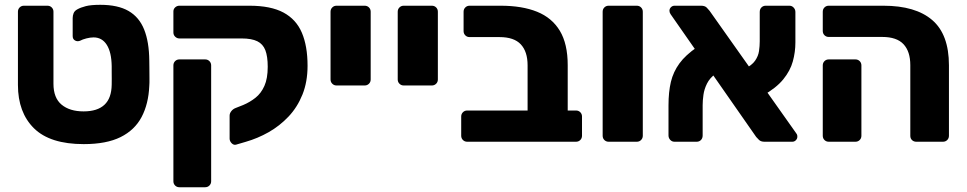

<svg xmlns="http://www.w3.org/2000/svg" viewBox="-20 -595 4059 806"><path d="M331.6 10Q190 10 122.6 -56.5Q55.3 -123 55.3 -238.4V-545.9Q55.3 -556.5 62.5 -563.8Q69.8 -571 80.4 -571H179.2Q189.9 -571 197.1 -563.8Q204.4 -556.5 204.4 -545.9V-243.4Q204.4 -184 238.5 -155.7Q272.6 -127.4 331 -127.4Q388.8 -127.4 418.4 -155.1Q448.1 -182.7 448.9 -239.6Q449.3 -250.2 449.1 -264.2Q448.9 -278.1 448.9 -292.6Q448.9 -307 448.9 -317Q448.1 -375.4 428.3 -406.7Q408.5 -438 372.7 -438Q359.1 -438 342.7 -433.8Q326.4 -429.6 315.9 -423.9Q304.7 -419.5 294.9 -425.1Q285.1 -430.6 285.1 -443.8V-519.2Q285.1 -529.5 288.9 -539.3Q292.7 -549.1 303.9 -555.4Q318.4 -563.7 340.2 -569.2Q362 -574.8 400.9 -574.8Q475 -574.8 519.7 -548.9Q564.5 -523 585.2 -470.9Q606 -418.9 606.7 -340.8Q607.1 -330.8 607.1 -309.3Q607.1 -287.9 607.4 -266.2Q607.7 -244.6 606.7 -234.6Q603.5 -158.9 574.5 -103.9Q545.5 -48.9 486 -19.4Q426.5 10 331.6 10Z M733 191Q722.4 191 715.1 183.8Q707.9 176.5 707.9 165.9V-320.5Q707.9 -331.1 715.1 -338.4Q722.4 -345.6 733 -345.6H841.2Q851.9 -345.6 859.1 -338.4Q866.4 -331.1 866.4 -320.5V165.9Q866.4 176.5 859.1 183.8Q851.9 191 841.2 191ZM970.4 12.4Q960.7 14.7 952.3 6.1Q943.9 -2.6 943.9 -13.2V-109.5Q943.9 -119.4 951.1 -128.4Q958.2 -137.4 968.6 -141.4L1000.9 -154.2Q1029 -166 1052.5 -184.6Q1076 -203.1 1089.9 -234.3Q1103.9 -265.5 1103.9 -314.6Q1103.9 -358 1094 -384Q1084.1 -410 1060.2 -421.8Q1036.4 -433.6 994.1 -433.6H733Q723 -433.6 715.4 -440.9Q707.9 -448.1 707.9 -458.8V-547.1Q707.9 -557.1 715.4 -564.1Q723 -571 733 -571H1027.2Q1116.7 -571 1170.1 -542.3Q1223.5 -513.5 1247.3 -457.4Q1271.1 -401.3 1271.1 -318.9Q1271.1 -251.4 1249.7 -198.1Q1228.2 -144.7 1191.2 -105.6Q1154.1 -66.4 1107.8 -40.1Q1061.5 -13.9 1011.1 0.5Z M1392.8 -236.2Q1382.1 -236.2 1374.9 -243.5Q1367.6 -250.7 1367.6 -261.4V-545.9Q1367.6 -556.5 1374.9 -563.8Q1382.1 -571 1392.8 -571H1511Q1521.6 -571 1528.9 -563.8Q1536.1 -556.5 1536.1 -545.9V-261.4Q1536.1 -250.7 1528.9 -243.5Q1521.6 -236.2 1511 -236.2Z M1674.8 -236.2Q1664.1 -236.2 1656.9 -243.5Q1649.6 -250.7 1649.6 -261.4V-545.9Q1649.6 -556.5 1656.9 -563.8Q1664.1 -571 1674.8 -571H1793Q1803.6 -571 1810.9 -563.8Q1818.1 -556.5 1818.1 -545.9V-261.4Q1818.1 -250.7 1810.9 -243.5Q1803.6 -236.2 1793 -236.2Z M1941.3 0Q1930.6 0 1923.4 -7.2Q1916.1 -14.5 1916.1 -25.1V-106Q1916.1 -116.6 1923.4 -123.9Q1930.6 -131.1 1941.3 -131.1H2194.8V-320.8Q2194.8 -378.3 2166.3 -408.8Q2137.9 -439.3 2076.9 -439.3H1951.3Q1940.6 -439.3 1933.4 -446.5Q1926.1 -453.8 1926.1 -464.4V-545.9Q1926.1 -556.5 1933.4 -563.8Q1940.6 -571 1951.3 -571H2081.9Q2171.9 -571 2234.5 -545.7Q2297.1 -520.5 2330.2 -465.7Q2363.2 -410.9 2363.2 -321.4V-131.1H2398.1Q2408.7 -131.1 2416 -123.9Q2423.2 -116.6 2423.2 -106V-25.1Q2423.2 -14.5 2416 -7.2Q2408.7 0 2398.1 0Z M2535 0Q2524.4 0 2517.1 -7.2Q2509.9 -14.5 2509.9 -25.1V-545.9Q2509.9 -556.5 2517.1 -563.8Q2524.4 -571 2535 -571H2653.2Q2663.9 -571 2671.1 -563.8Q2678.4 -556.5 2678.4 -545.9V-25.1Q2678.4 -14.5 2671.1 -7.2Q2663.9 0 2653.2 0Z M3189.5 0Q3173.9 0 3166.1 -7.8Q3158.3 -15.6 3154.5 -20L2795.1 -535.4Q2790.3 -542.4 2790.3 -549.8Q2790.3 -558.4 2796.6 -564.7Q2802.9 -571 2811.5 -571H2923Q2939.2 -571 2946.9 -562.9Q2954.6 -554.8 2958.6 -549.8L3322.4 -35.6Q3326.1 -30.5 3326.7 -27.3Q3327.2 -24 3327.2 -21.2Q3327.2 -12.6 3320.9 -6.3Q3314.6 0 3306 0ZM2811.4 0Q2800.8 0 2793.5 -7.9Q2786.3 -15.7 2786.3 -26.4V-152.9Q2786.3 -208.6 2796.3 -251.1Q2806.4 -293.5 2832.3 -328.9Q2858.1 -364.3 2906.9 -397.5L2984.2 -285.8Q2959.5 -267.6 2947.9 -244.1Q2936.2 -220.5 2933 -196.9Q2929.7 -173.4 2929.7 -153.5V-26.4Q2929.7 -14.5 2922.5 -7.2Q2915.2 0 2904.6 0ZM3181.9 -193.6 3103.7 -304.6Q3136.4 -320.6 3149.9 -340.3Q3163.4 -360 3166.3 -380.9Q3169.3 -401.9 3169.3 -421.2V-544.6Q3169.3 -556.5 3176.5 -563.8Q3183.8 -571 3194.4 -571H3293.9Q3304.5 -571 3311.7 -563.1Q3319 -555.3 3319 -544.6V-416.9Q3319 -376.4 3308.2 -337.2Q3297.5 -298.1 3268.2 -262.1Q3238.9 -226 3181.9 -193.6Z M3826.5 0Q3815.9 0 3808.6 -6.9Q3801.4 -13.9 3801.4 -24.5V-321.4Q3801.4 -378.9 3772.9 -409.4Q3744.5 -439.9 3683.5 -439.9H3459Q3448.4 -439.9 3441.1 -447.1Q3433.9 -454.4 3433.9 -465V-545.9Q3433.9 -556.5 3441.1 -563.8Q3448.4 -571 3459 -571H3688.5Q3823.4 -571 3893.5 -510.7Q3963.6 -450.5 3963.6 -320.8V-25.1Q3963.6 -14.5 3956.4 -7.2Q3949.1 0 3938.5 0ZM3459 0Q3448.4 0 3441.1 -7.2Q3433.9 -14.5 3433.9 -25.1V-320.5Q3433.9 -331.1 3441.1 -338.4Q3448.4 -345.6 3459 -345.6H3571Q3581.6 -345.6 3588.9 -338.4Q3596.1 -331.1 3596.1 -320.5V-25.1Q3596.1 -14.5 3588.9 -7.2Q3581.6 0 3571 0Z"/></svg>

Font: Rubik Light
Style: Regular
Weight: 300
Designer: Hubert and Fischer
Foundry: Hubert and Fischer
Version: Version 2.300;gftools[0.9.30]